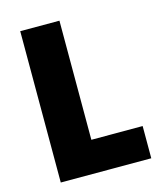

<svg xmlns="http://www.w3.org/2000/svg" viewBox="-108 -794 742 875"><g transform="rotate(-15 263.0 -357.0)"><path d="M70 0H497V-152H255V-714H70Z"/></g></svg>

Font: Noto Sans Armenian SemiCondensed Black
Style: Regular
Weight: 900
Width: 4
Designer: Monotype Design Team
Foundry: Monotype Imaging Inc.
Version: Version 2.008